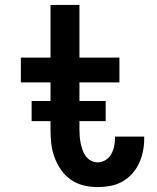

<svg xmlns="http://www.w3.org/2000/svg" viewBox="-20 -755 640 783"><path d="M378 8Q349 8 320.5 1Q292 -6 268.5 -22.5Q245 -39 228.5 -63Q212 -87 202 -114.5Q192 -142 189 -170.5Q186 -199 186 -228V-419H65V-520H186V-735H304V-520H467V-419H304V-228Q304 -214 305 -199.5Q306 -185 309 -171Q312 -157 316.5 -143.5Q321 -130 329.5 -118.5Q338 -107 350.5 -100Q363 -93 378 -93Q395 -93 410 -102Q425 -111 433.5 -126Q442 -141 445.5 -158Q449 -175 449 -192Q449 -194 449 -195.5Q449 -197 449 -198H568Q568 -195 568 -192.5Q568 -190 568 -187Q568 -161 562.5 -135.5Q557 -110 546 -87Q535 -64 517.5 -45Q500 -26 477 -13.5Q454 -1 428.5 3.5Q403 8 378 8ZM411 -261H109V-343H411Z"/></svg>

Font: Iosevka Custom Extended
Style: Bold
Weight: 700
Width: 7
Monospace: yes
Designer: Belleve Invis
Foundry: Belleve Invis
Version: Version 11.2.4; ttfautohint (v1.8.4)